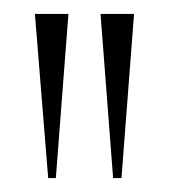

<svg xmlns="http://www.w3.org/2000/svg" viewBox="-20 -734 242 275"><path d="M49 -479H60L78 -714H30ZM142 -479H154L172 -714H124Z"/></svg>

Font: Noto Serif Display SemiCondensed ExtraLight
Style: Regular
Weight: 200
Width: 4
Designer: Monotype Design Team
Foundry: Monotype Imaging Inc.
Version: Version 2.009